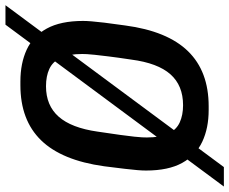

<svg xmlns="http://www.w3.org/2000/svg" viewBox="-118 -702 859 720"><g transform="rotate(-90 312.0 -342.5)"><path d="M259 10Q191 10 140 -14Q89 -38 60.5 -89.5Q32 -141 32 -225Q32 -239 33.5 -257Q35 -275 38.5 -305Q42 -335 48 -382Q70 -541 145.5 -618.5Q221 -696 352 -696H366Q434 -696 485 -672.5Q536 -649 564.5 -597Q593 -545 593 -461Q593 -448 591.5 -429.5Q590 -411 586.5 -381Q583 -351 576 -303Q555 -145 479.5 -67.5Q404 10 273 10ZM277 -86Q351 -86 393 -133.5Q435 -181 448 -280Q456 -333 460 -366Q464 -399 466 -417.5Q468 -436 468.5 -446.5Q469 -457 469 -464Q469 -516 454.5 -545.5Q440 -575 413 -587.5Q386 -600 348 -600Q276 -600 234 -552.5Q192 -505 178 -407Q170 -354 165.5 -321Q161 -288 159 -269Q157 -250 156.5 -240Q156 -230 156 -222Q156 -171 170.5 -141Q185 -111 212.5 -98.5Q240 -86 277 -86ZM-28 67 579 -752H652L45 67Z"/></g></svg>

Font: Chivo Mono Medium
Style: Italic
Weight: 500
Italic angle: -8.05°
Monospace: yes
Designer: Hector Gatti
Foundry: Omnibus-Type
Version: Version 1.008